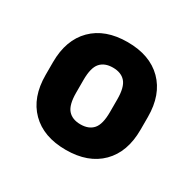

<svg xmlns="http://www.w3.org/2000/svg" viewBox="-88 -801 527 522"><g transform="rotate(30 175.0 -540.0)"><path d="M175 -371Q105 -371 65.5 -410.5Q26 -450 26 -520V-560Q26 -630 65.5 -669.5Q105 -709 175 -709Q245 -709 284.5 -669.5Q324 -630 324 -560V-520Q324 -450 284.5 -410.5Q245 -371 175 -371ZM175 -451Q201 -451 214.5 -466.5Q228 -482 228 -520V-560Q228 -598 214.5 -613.5Q201 -629 175 -629Q149 -629 135.5 -613.5Q122 -598 122 -560V-520Q122 -482 135.5 -466.5Q149 -451 175 -451Z"/></g></svg>

Font: 
Style: 㨦
Weight: 700
Designer: A.Korolkova, Vitaly Kuzmin
Foundry: ParaType Ltd
Version: Version 2.000